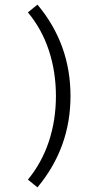

<svg xmlns="http://www.w3.org/2000/svg" viewBox="-20 -724 478 823"><path d="M282.2 -312.5Q282.2 -90.8 140.6 79.1L99.6 45.9Q159.2 -26.4 189.5 -117.7Q219.7 -209 219.7 -312.5Q219.7 -416 189.5 -507.8Q159.2 -599.6 99.6 -670.9L140.6 -704.1Q282.2 -535.2 282.2 -312.5Z"/></svg>

Font: Sudo Light
Style: Regular
Weight: 300
Monospace: yes
Designer: Jens Kutilek
Foundry: Jens Kutilek
Version: Version 0.040